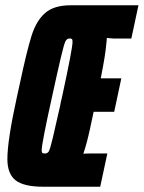

<svg xmlns="http://www.w3.org/2000/svg" viewBox="-20 -708 545 728"><path d="M8 -105Q8 -176 44 -340L55 -390Q82 -517 100 -573.5Q118 -630 151.5 -659Q185 -688 248 -688H505L478 -562H409L385 -564Q385 -557 383 -541Q380 -501 362 -411H440L413 -284H335Q333 -274 321 -218.5Q309 -163 296 -125Q304 -126 319 -126H387L360 0H144Q70 0 39 -24.5Q8 -49 8 -105ZM208 -307Q209 -315 216 -344Q255 -524 255 -549Q255 -558 252.5 -560Q250 -562 244 -562Q234 -562 228.5 -552Q223 -542 210.5 -489Q198 -436 178 -344Q138 -164 138 -138Q138 -130 141 -128Q144 -126 150 -126Q160 -126 165 -134Q170 -142 180.5 -186.5Q191 -231 208 -307Z"/></svg>

Font: Saira Ultra Condensed Black
Style: Italic
Weight: 900
Width: 1
Italic angle: -12°
Designer: Hector Gatti with collaboration of the Omnibus-Type team
Foundry: Omnibus-Type
Version: Version 1.001; ttfautohint (v1.8)